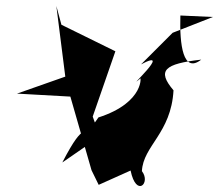

<svg xmlns="http://www.w3.org/2000/svg" viewBox="-20 -611 734 644"><path d="M315 -153 291 -220 367 -439 186 -528 169 -591 199 -354 37 -297 216 -287 287 -40 311 9 418 -39C437 53 487 3 456 -37C460 -122 554 -164 562 -308C505 -375 532 -397 655 -411C594 -363 582 -461 585 -559L694 -554L559 -501L453 -395C566 -455 393 -299 450 -347C452 -362 469 -268 310 -217C258 -137 269 -221 189 -66Z"/></svg>

Font: Asimov Silicon
Style: Regular
Weight: 400
Designer: Google
Version: Version 2.000980; 2014